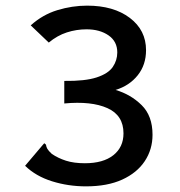

<svg xmlns="http://www.w3.org/2000/svg" viewBox="-20 -650 640 681"><path d="M285 11Q222 11 164.5 -7Q107 -25 69 -62L130 -134L137 -142L143 -137Q144 -129 148 -122Q152 -115 164 -104Q186 -89 214 -80Q242 -71 281 -71Q346 -71 382 -99.5Q418 -128 418 -177Q418 -241 361 -266.5Q304 -292 208 -283V-363Q282 -362 323 -375.5Q364 -389 380 -412.5Q396 -436 396 -464Q396 -503 365 -524.5Q334 -546 287 -546Q251 -546 217 -535Q183 -524 153 -499L89 -560Q131 -598 183.5 -614Q236 -630 289 -630Q383 -630 440.5 -586.5Q498 -543 498 -472Q498 -420 468.5 -383Q439 -346 390 -331Q444 -315 482.5 -277Q521 -239 521 -172Q521 -120 493.5 -78.5Q466 -37 413.5 -13Q361 11 285 11Z"/></svg>

Font: Inconsolata Expanded SemiBold
Style: Regular
Weight: 600
Width: 7
Monospace: yes
Designer: Raph Levien, Cyreal, Brenton Simpson
Foundry: Raph Levien, Cyreal, Google
Version: Version 3.001; ttfautohint (v1.8.2.53-6de2)